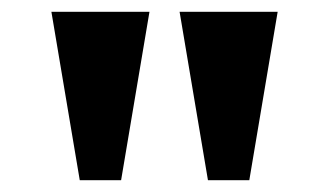

<svg xmlns="http://www.w3.org/2000/svg" viewBox="-20 -734 556 325"><path d="M115 -429 67 -714H233L185 -429ZM332 -429 284 -714H450L402 -429Z"/></svg>

Font: Noto Serif Myanmar SemiCondensed ExtraBold
Style: Regular
Weight: 800
Width: 4
Designer: Ben Mitchell and the Monotype Design Team
Foundry: Monotype Imaging Inc.
Version: Version 2.106; ttfautohint (v1.8.4.7-5d5b)